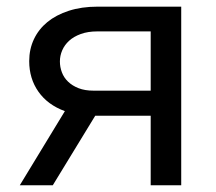

<svg xmlns="http://www.w3.org/2000/svg" viewBox="-20 -548 640 568"><path d="M516.1 -528.3V0H425.8V-205.6H261.7L136.2 0H38.6L171.9 -219.2Q121.1 -237.8 93.8 -276.6Q66.4 -315.4 66.4 -367.2Q66.4 -402.3 80.3 -431.9Q94.2 -461.4 120.1 -482.7Q146 -503.9 183.6 -516.1Q221.2 -528.3 268.1 -528.3ZM157.2 -366.2Q157.2 -349.6 163.1 -334Q168.9 -318.4 181.4 -306.4Q193.8 -294.4 212.4 -287.1Q231 -279.8 256.8 -279.8H425.8V-455.1H268.1Q240.2 -455.1 219.2 -447.5Q198.2 -439.9 184.6 -427.5Q170.9 -415 164.1 -399.2Q157.2 -383.3 157.2 -366.2Z"/></svg>

Font: Roboto Mono
Style: Regular
Weight: 400
Designer: Google
Version: Version 2.000985; 2015; ttfautohint (v1.3)